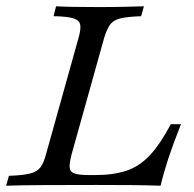

<svg xmlns="http://www.w3.org/2000/svg" viewBox="-26 -591 618 611"><path d="M-6.5 0 2.4 -31.5Q47.2 -33.1 69.6 -38.8Q91.9 -44.4 102.6 -58.5Q113.4 -72.6 120.6 -100.8L223.9 -470.2Q231.9 -498.4 229.2 -512.6Q226.4 -526.7 207.3 -532.7Q188.1 -538.7 144.4 -539.5L152.4 -571Q194.1 -568.5 289.9 -568.5Q335.1 -568.5 372.1 -569.4Q409.1 -570.2 432 -571L423.1 -539.5Q382.3 -537.9 359.5 -533.1Q336.7 -528.2 325.5 -514.1Q314.3 -500 305.4 -470.2L202 -100.3Q194.8 -73 195.6 -58.6Q196.4 -44.2 210.8 -39Q225.2 -33.9 257.2 -33.9H276.3Q335.9 -33.9 376.9 -47.9Q417.9 -61.9 450.8 -96.9Q483.7 -131.9 517.6 -195.7H549.9Q525.5 -134.5 510.1 -87.9Q494.7 -41.2 485 0Q440.5 -1.6 391.1 -2Q341.8 -2.4 279.2 -2.4Q184.3 -2.4 112.6 -2Q40.9 -1.6 -6.5 0Z"/></svg>

Font: Playfair 5pt SemiExpanded Light 12pt
Style: Italic
Weight: 300
Italic angle: -15.6°
Version: Version 2.000;gftools[0.9.28]